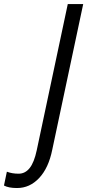

<svg xmlns="http://www.w3.org/2000/svg" viewBox="-167 -734 429 942"><path d="M-83 188.5Q-84 188.5 -84.5 188.5Q-124.5 188.5 -147.5 176.3L-133.3 108.4Q-107.9 118.2 -75.7 118.2Q-43.5 118.2 -21.5 90.6Q0.5 63 13.2 3.4L165.5 -713.9H241.2L89.4 0.5Q71.3 90.3 25.1 139.4Q-21 188.5 -83 188.5Z"/></svg>

Font: Open Sans Hebrew Condensed
Style: Italic
Weight: 400
Width: 3
Italic angle: -12°
Foundry: Ascender Corporation, Yanek Iontef
Version: Version 2.001;PS 002.001;hotconv 1.0.70;makeotf.lib2.5.58329